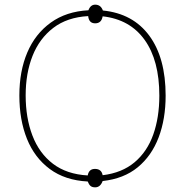

<svg xmlns="http://www.w3.org/2000/svg" viewBox="-20 -768 818 823"><path d="M388 35Q375 35 368 29Q361 23 356 10Q259 5 193.5 -43.5Q128 -92 95.5 -173Q63 -254 63 -359Q63 -463 97 -543Q131 -623 197.5 -671Q264 -719 359 -724Q368 -748 388 -748Q412 -748 421 -723Q550 -710 620 -615Q690 -520 690 -358Q690 -258 660 -179Q630 -100 570.5 -51Q511 -2 420 8Q410 35 388 35ZM356 -16Q361 -44 387 -44Q415 -44 420 -17Q503 -27 557 -72.5Q611 -118 637 -191.5Q663 -265 663 -358Q663 -509 600 -597Q537 -685 420 -698Q415 -668 388 -668Q361 -668 358 -699Q268 -694 208.5 -648.5Q149 -603 119.5 -528.5Q90 -454 90 -359Q90 -263 119 -187Q148 -111 207 -66Q266 -21 356 -16Z"/></svg>

Font: Noto Sans Thin
Style: Regular
Weight: 100
Designer: Monotype Design Team
Foundry: Monotype Imaging Inc.
Version: Version 2.007